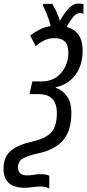

<svg xmlns="http://www.w3.org/2000/svg" viewBox="-78 -868 493 1087"><path d="M201 127Q181 118 155 118Q133 118 114 121.5Q95 125 75 125Q24 125 24 79Q24 44 54 28Q84 12 135 1Q231 -19 278.5 -73Q326 -127 326 -229Q326 -289 300.5 -324Q275 -359 237 -371L238 -374Q310 -390 350 -445.5Q390 -501 390 -582Q390 -691 299 -716Q317 -748 335.5 -771Q354 -794 374 -794Q386 -794 394 -789L395 -844Q379 -848 367 -848Q337 -848 311.5 -821Q286 -794 261 -750Q251 -782 239.5 -806Q228 -830 218 -846H167L165 -837Q178 -811 189.5 -782Q201 -753 209 -720Q175 -715 147 -701Q119 -687 93 -667L124 -607Q148 -627 173 -639.5Q198 -652 233 -652Q309 -652 309 -570Q309 -503 268 -455Q227 -407 156 -407H105L89 -335H142Q244 -335 244 -227Q244 -154 212.5 -119Q181 -84 107 -67Q25 -49 -16.5 -14.5Q-58 20 -58 87Q-58 195 61 195Q81 195 104.5 191.5Q128 188 149 188Q181 188 201 199Z"/></svg>

Font: Noto Sans Display Condensed
Style: Italic
Weight: 400
Width: 3
Designer: Monotype Design team
Foundry: Monotype Imaging Inc.
Version: 1.000